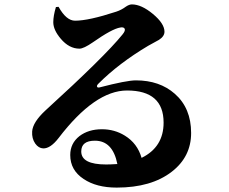

<svg xmlns="http://www.w3.org/2000/svg" viewBox="-20 -797 1040 872"><path d="M513 -52Q492 -158 411 -158Q349 -158 349 -109Q349 -50 462 -50Q481 -50 513 -52ZM246 -766Q281 -703 321 -703Q383 -703 508 -744Q532 -752 552 -767Q567 -777 579 -777Q622 -777 674 -734Q727 -690 727 -653Q727 -632 702 -616L653 -589Q520 -510 427 -417Q418 -408 421 -403Q423 -398 432 -400Q555 -432 597 -432Q705 -432 774 -371Q848 -306 848 -193Q848 -85 760 -17Q667 55 510 55Q418 55 360 16Q299 -24 299 -93Q299 -146 341 -179Q382 -210 443 -210Q500 -210 547 -181Q604 -146 623 -80Q723 -129 723 -240Q723 -386 557 -386Q411 -386 246 -170Q209 -122 176 -123Q155 -124 140 -145Q124 -168 126 -200Q129 -242 186 -295Q456 -541 536 -640Q551 -658 546 -667Q541 -675 526 -672Q489 -666 402 -605Q360 -576 341 -576Q294 -576 256 -621Q222 -661 222 -696Q222 -725 234 -765Z"/></svg>

Font: Source Han Serif CN Heavy
Style: Regular
Weight: 900
Designer: Ryoko NISHIZUKA  (kana & ideographs); Frank Grießhammer (Latin, Greek & Cyrillic); Wenlong ZHANG  (bopomofo); Sandoll Co
Foundry: Adobe Systems Incorporated
Version: Version 1.000;PS 1;hotconv 16.6.53;makeotf.lib2.5.65590